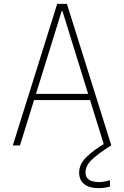

<svg xmlns="http://www.w3.org/2000/svg" viewBox="-20 -750 640 990"><path d="M46 0 275 -730H325L554 0H517L302 -693H298L83 0ZM146 -234V-266H454V-234ZM489 220Q449 220 426.5 207.5Q404 195 396 177Q388 159 388 141Q388 98 423.5 62Q459 26 523 -12L553 0Q489 40 455 72Q421 104 421 138Q421 159 431.5 170Q442 181 458.5 185Q475 189 491 189Q505 189 520 186Q535 183 547 179V212Q534 216 519 218Q504 220 489 220Z"/></svg>

Font: M PLUS Code Latin Expanded ExtraLight
Style: Regular
Weight: 250
Width: 7
Designer: Coji Morishita
Foundry: UNDERFOREST DESIGN
Version: Version 1.002; ttfautohint (v1.8.3)